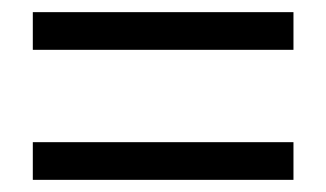

<svg xmlns="http://www.w3.org/2000/svg" viewBox="-20 -488 537 316"><path d="M34 -406V-468H463V-406ZM34 -192V-254H463V-192Z"/></svg>

Font: Source Sans 3 ExtraLight
Style: Regular
Weight: 400
Version: Version 3.052;hotconv 1.1.0;makeotfexe 2.6.0